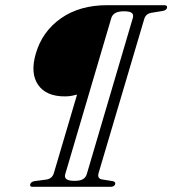

<svg xmlns="http://www.w3.org/2000/svg" viewBox="-20 -720 664 740"><path d="M118 -513.5Q143 -599 215 -649.5Q287 -700 393 -700H612.5Q626.5 -700 623.5 -689Q621 -681 608.5 -678L562.5 -670.5Q542 -666.5 536 -647L360 -53Q354 -32 373 -28.5L413.5 -22Q426.5 -19.5 424 -11Q422.5 -5 417.5 -2.5Q412.5 0 407.5 0H105.5Q93.5 0 96.5 -10Q99 -19.5 113.5 -22L159 -28Q181 -31.5 187.5 -52.5L277 -355.5Q269.5 -354 258.5 -351.2Q247.5 -348.5 229.5 -348.5Q157.5 -348.5 126.8 -393.2Q96 -438 118 -513.5ZM314.5 -49 492 -651Q495.5 -663.5 488.2 -670Q481 -676.5 458 -676.5Q435.5 -676.5 424 -669.5Q412.5 -662.5 409 -650.5L231.5 -49Q223.5 -23 266.5 -23Q289 -23 299.8 -29.5Q310.5 -36 314.5 -49Z"/></svg>

Font: Fraunces 144pt Soft Light
Style: Italic
Weight: 300
Italic angle: -16°
Version: Version 1.000;[b76b70a41]